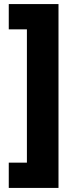

<svg xmlns="http://www.w3.org/2000/svg" viewBox="-20 -754 364 942"><path d="M23 44V168H267V-734H23V-610H112V44Z"/></svg>

Font: Noto Sans Lao UI Blk
Style: Regular
Weight: 900
Designer: Monotype Design Team
Foundry: Monotype Imaging Inc.
Version: Version 2.000